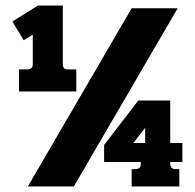

<svg xmlns="http://www.w3.org/2000/svg" viewBox="-20 -677 707 697"><path d="M49 -425H79Q99 -425 99 -444V-551L66 -531L25 -599L118 -657H208V-444Q208 -434 212.5 -429.5Q217 -425 227 -425H257V-345H49ZM458 -647H625L248 0H81ZM458 -63H471Q491 -63 491 -82V-89H358V-151L482 -312H598V-158H642V-89H598V-82Q598 -63 618 -63H631V0H458ZM507 -158V-213L464 -158Z"/></svg>

Font: Pridi
Style: Bold
Weight: 700
Designer: Katatrad Team
Foundry: CadsonDemak
Version: Version 1.001